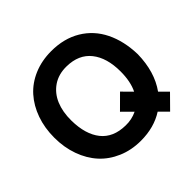

<svg xmlns="http://www.w3.org/2000/svg" viewBox="-186 -966 1182 1182"><g transform="rotate(-45 405.0 -375.5)"><path d="M768.6 -375Q765.6 -224.1 693.8 -124L745.6 -71.8L659.2 15.6L605 -38.6Q521 15.6 405.3 15.6Q323.7 15.6 255.4 -13.7Q187 -43 140.1 -94.5Q93.3 -146 67.4 -218.3Q41.5 -290.5 41.5 -375Q41.5 -460 66.9 -531.7Q92.3 -603.5 138.7 -655.5Q185.1 -707.5 253.7 -736.6Q322.3 -765.6 405.3 -765.6Q515.6 -765.6 597.4 -716.6Q679.2 -667.5 722.4 -579.6Q765.6 -491.7 768.6 -375ZM405.3 -117.7Q458 -116.2 504.4 -138.7L440.4 -202.1L528.3 -289.6L589.4 -228Q618.7 -287.1 618.7 -375Q618.7 -494.1 564.2 -562.5Q509.8 -630.9 405.3 -632.3Q336.4 -633.3 287.1 -599.9Q237.8 -566.4 213.6 -508.5Q189.5 -450.7 190.4 -375Q191.9 -254.4 245.8 -186.8Q299.8 -119.1 405.3 -117.7Z"/></g></svg>

Font: Manrope3 ExtraBold
Style: Bold
Weight: 800
Width: 4
Designer: Mikhail Sharanda
Foundry: Mikhail Sharanda
Version: Version 3.000;PS 003.000;hotconv 1.0.88;makeotf.lib2.5.64775